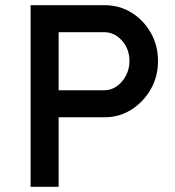

<svg xmlns="http://www.w3.org/2000/svg" viewBox="-20 -720 674 740"><path d="M98 0V-700H383Q440 -700 486.5 -671.5Q533 -643 561 -594Q589 -545 589 -485Q589 -425 561 -376Q533 -327 486.5 -297.5Q440 -268 383 -268H206V0ZM206 -372H381Q408 -372 430 -387.5Q452 -403 465.5 -428.5Q479 -454 479 -485Q479 -531 450 -563.5Q421 -596 381 -596H206Z"/></svg>

Font: Lexend
Style: Regular
Weight: 400
Designer: Bonnie Shaver-Troup, Thomas Jockin
Foundry: Lexend
Version: Version 1.007; ttfautohint (v1.8.3)